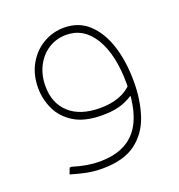

<svg xmlns="http://www.w3.org/2000/svg" viewBox="-110 -473 713 766"><g transform="rotate(-20 246.5 -90.5)"><path d="M270 0Q195 0 150 -28Q105 -56 85 -99.5Q65 -143 65 -189Q65 -246 89.5 -289.5Q114 -333 155 -357Q196 -381 244 -381Q306 -381 348 -342Q390 -303 411.5 -236Q433 -169 433 -84H403Q403 -208 360 -279.5Q317 -351 242 -351Q201 -351 167.5 -330Q134 -309 114.5 -271.5Q95 -234 95 -186Q95 -114 141 -72Q187 -30 272 -30Q317 -30 352 -43Q387 -56 410 -81L432 -61Q408 -35 368.5 -17.5Q329 0 270 0ZM197 200Q161 200 129.5 193.5Q98 187 65 177L75 151H83Q116 161 143 165.5Q170 170 197 170Q301 170 352 107.5Q403 45 403 -84H433Q433 -5 411.5 59.5Q390 124 338.5 162Q287 200 197 200Z"/></g></svg>

Font: Fustat ExtraLight
Style: Regular
Weight: 250
Designer: Mohamed Gaber, Khaled Hosny, Laura Garcia Mut
Foundry: Kief Type Foundry, Alif Type Foundry, Hard Type Foundry
Version: Version 1.007